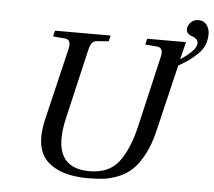

<svg xmlns="http://www.w3.org/2000/svg" viewBox="-56 -866 1050 942"><g transform="rotate(5 469.5 -395.0)"><path d="M187 -692H461L454 -663L399 -659Q381 -658 372 -646.5Q363 -635 357 -609L278 -269Q220 -20 415 -20Q511 -20 559 -82.5Q607 -145 634 -260L715 -609Q726 -655 693 -658L634 -663L641 -692H832L811 -606Q889 -657 889 -692Q889 -704 880 -712Q871 -720 860 -723Q849 -726 840 -734Q831 -742 831 -755Q831 -775 846.5 -790Q862 -805 884 -805Q911 -805 925 -785.5Q939 -766 939 -741Q939 -711 928.5 -686Q918 -661 895.5 -640Q873 -619 854 -605.5Q835 -592 804 -574L726 -247Q710 -179 684.5 -130.5Q659 -82 630.5 -54Q602 -26 563.5 -10Q525 6 490.5 10.5Q456 15 410 15Q272 15 207.5 -49.5Q143 -114 177 -256L261 -609Q272 -655 239 -658L180 -663Z"/></g></svg>

Font: Lingua Franca
Style: Italic
Weight: 400
Italic angle: -13°
Version: Version 1.19